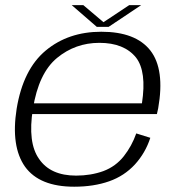

<svg xmlns="http://www.w3.org/2000/svg" viewBox="-20 -719 698 744"><path d="M267.5 4.5 275 -38.5Q175.5 -38.5 131.5 -103Q86.5 -166 107.5 -297Q129.5 -435.5 201 -494.5Q272 -553 365 -553Q461 -553 507 -496Q549 -442 530 -318.5H102.5L95 -277H588Q591 -288 593 -299.5Q619.5 -450.5 562.5 -523.5Q505.5 -596 372.5 -596Q244.5 -596 157 -523Q69.5 -450 44.5 -297.5Q21.5 -151.5 77 -73Q133 4.5 267.5 4.5ZM275 -38.5 267.5 4.5Q343.5 4.5 403 -16.5Q461.5 -37 503 -82Q543.5 -126.5 562.5 -185L508 -202Q491 -153.5 460 -114Q428.5 -74 380.5 -56Q332 -38.5 275 -38.5ZM355 -615H401L527 -699H480.5L381 -633L303 -699H258Z"/></svg>

Font: Anybody SemiExpanded Light
Style: Italic
Weight: 300
Width: 6
Italic angle: -10°
Version: Version 1.113;gftools[0.9.25]